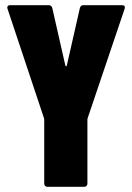

<svg xmlns="http://www.w3.org/2000/svg" viewBox="-20 -720 507 738"><path d="M162 -2H304C311 -2 316 -7 316 -14V-260C316 -262 316 -263 317 -266L459 -686C462 -695 458 -700 450 -700H300C293 -700 289 -696 287 -689L237 -469C236 -464 232 -464 231 -469L181 -689C179 -696 175 -700 168 -700H18C12 -700 8 -697 8 -691C8 -690 8 -688 9 -686L149 -266C150 -263 150 -262 150 -260V-14C150 -7 155 -2 162 -2Z"/></svg>

Font: Barlow Condensed ExtraBold
Style: Regular
Weight: 800
Width: 3
Designer: Jeremy Tribby
Foundry: Tribby Type
Version: Version 1.422;hotconv 1.0.109;makeotfexe 2.5.65596